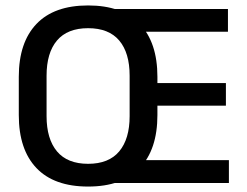

<svg xmlns="http://www.w3.org/2000/svg" viewBox="-20 -672 907 705"><path d="M303.5 13Q178.5 13 113.8 -55Q49 -123 49 -249.5V-390Q49 -516 113.8 -584Q178.5 -652 303.5 -652Q428.5 -652 493.2 -584Q558 -516 558 -390V-249.5Q558 -123 493.2 -55Q428.5 13 303.5 13ZM303.5 -70.5Q379.5 -70.5 417.8 -116.2Q456 -162 456 -245.5V-394Q456 -478 417.8 -523.2Q379.5 -568.5 303.5 -568.5Q227.5 -568.5 189.2 -523.2Q151 -478 151 -394V-245.5Q151 -162 189.2 -116.2Q227.5 -70.5 303.5 -70.5ZM820.5 0H385V-84H820.5ZM809.5 -284H467.5V-367H809.5ZM817 -555.5H384.5V-639H817Z"/></svg>

Font: Anek Kannada Medium
Style: Regular
Weight: 500
Designer: Vaishnavi Murthy, Maithili Shingre (Kannada) & Yesha Goshar (Latin)
Foundry: Ek Type
Version: Version 1.003